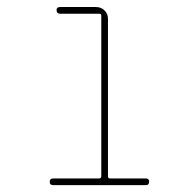

<svg xmlns="http://www.w3.org/2000/svg" viewBox="-20 -540 540 560"><path d="M134.8 0Q125 0 125 -9.8Q125 -19.5 134.8 -19.5H269.5Q274.4 -19.5 275.4 -25.4V-495.1Q275.4 -500 269.5 -500H155.3Q145.5 -500 145 -509.8Q144.5 -519.5 155.3 -519.5H259.8Q274.4 -519.5 284.7 -509.8Q294.9 -500 294.9 -485.4V-25.4Q294.9 -20.5 299.8 -19.5H405.3Q415 -19.5 415 -9.8Q415 0 405.3 0Z"/></svg>

Font: Rounded-L Mgen+ 2m thin
Style: Regular
Weight: 100
Designer: [Source Han Sans]
Ryoko NISHIZUKA  (kana & ideographs); Paul D. Hunt (Latin, Greek & Cyrillic); Wenlong ZHANG  (bopomofo
Version: Version 1.059.20150602